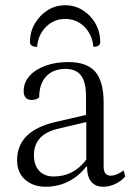

<svg xmlns="http://www.w3.org/2000/svg" viewBox="-20 -698 515 730"><path d="M154 12Q106 12 75.5 -15Q45 -42 45 -89Q45 -200 190 -234L307 -261V-332Q307 -386 288 -411Q269 -436 229 -436Q182 -436 155.5 -407.5Q129 -379 129 -328Q119 -318 101 -318Q70 -318 70 -352Q70 -384 92 -409Q114 -434 152.5 -448Q191 -462 240 -462Q310 -462 342 -425.5Q374 -389 374 -307V-65Q374 -30 401 -30Q412 -30 426 -36Q440 -42 450 -50L456 -27Q441 -9 418 1.5Q395 12 374 12Q311 12 311 -65H308Q280 -28 240 -8Q200 12 154 12ZM184 -27Q260 -27 308 -91V-234L203 -209Q109 -188 109 -108Q109 -70 129 -48.5Q149 -27 184 -27ZM228 -678Q265 -678 295 -659Q325 -640 343 -608.5Q361 -577 361 -538Q361 -520 335 -520Q331 -566 301 -596Q271 -626 228 -626Q185 -626 155 -596Q125 -566 121 -520Q94 -520 94 -538Q94 -577 112.5 -608.5Q131 -640 161 -659Q191 -678 228 -678Z"/></svg>

Font: Petrona Light
Style: Regular
Weight: 300
Designer: Ringo R. Seeber
Foundry: Ringo R. Seeber
Version: Version 2.001; ttfautohint (v1.8.3)